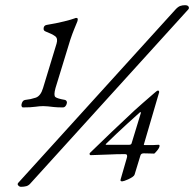

<svg xmlns="http://www.w3.org/2000/svg" viewBox="-20 -691 748 740"><path d="M69 -277Q65 -277 63.5 -281Q62 -285 63 -289Q64 -295 67.5 -300Q71 -305 78 -306Q98 -308 117.5 -314.5Q137 -321 146 -352L198 -523Q204 -543 192.5 -551.5Q181 -560 155 -570Q148 -573 148 -580Q148 -593 160 -595Q197 -601 227 -608.5Q257 -616 267 -620Q269 -621 271 -621.5Q273 -622 274 -622Q283 -622 278 -608Q274 -598 266.5 -580Q259 -562 251 -538L194 -352Q186 -323 193.5 -317Q201 -311 230 -306Q235 -305 237 -300.5Q239 -296 237 -291Q236 -286 232 -281.5Q228 -277 222 -277Q201 -277 187.5 -278.5Q174 -280 165 -281Q156 -282 147 -282Q133 -282 116 -279.5Q99 -277 69 -277ZM61 29Q55 29 50.5 24Q46 19 50 14L656 -654Q666 -665 674.5 -668Q683 -671 693 -671Q704 -671 707 -665Q710 -659 705 -654L99 14Q91 24 81.5 26.5Q72 29 61 29ZM451 8Q442 8 445 0L469 -83Q473 -97 462 -97Q428 -97 400.5 -95.5Q373 -94 329 -93Q326 -93 325.5 -96.5Q325 -100 326 -101Q369 -143 412 -184Q455 -225 498 -265Q510 -276 530 -293.5Q550 -311 572 -330Q577 -334 581.5 -338Q586 -342 589 -342Q592 -342 593 -339Q594 -336 593 -334L535 -136Q533 -132 537 -132Q563 -132 572 -132Q581 -132 591 -133Q595 -133 595 -129Q595 -122 585.5 -110.5Q576 -99 574 -99Q570 -99 556.5 -99.5Q543 -100 534 -100Q523 -100 521 -91L499 -19Q497 -13 490 -8.5Q483 -4 474.5 0Q466 4 459.5 6Q453 8 451 8ZM389 -133H478Q485 -133 487 -138L523 -256Q524 -258 522 -258.5Q520 -259 518 -257Q493 -235 471 -214.5Q449 -194 429 -175.5Q409 -157 390 -138Q385 -133 389 -133Z"/></svg>

Font: EB Garamond
Style: Italic
Weight: 400
Italic angle: -17.2°
Designer: Georg Duffner and Octavio Pardo
Foundry: Georg Duffner
Version: Version 1.001